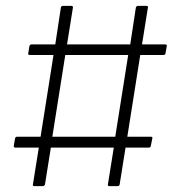

<svg xmlns="http://www.w3.org/2000/svg" viewBox="-20 -633 587 653"><path d="M97 0Q90 0 92 -6L112 -131H32Q26 -131 27 -138L31 -161Q32 -168 38 -168H118L162 -446H82Q75 -446 76 -451L80 -476Q82 -482 87 -482H168L187 -607Q188 -613 194 -613H222Q229 -613 228 -607L208 -482H423L442 -607Q444 -613 449 -613H477Q485 -613 483 -607L463 -482H542Q549 -482 547 -475L543 -452Q542 -446 536 -446H457L413 -168H493Q500 -168 498 -162L493 -137Q492 -131 486 -131H407L387 -6Q386 0 380 0H351Q346 0 347 -6L367 -131H153L133 -6Q131 0 125 0ZM158 -168H372L416 -446H202Z"/></svg>

Font: Sofia Sans Semi Condensed ExtraLight
Style: Italic
Weight: 250
Italic angle: -9°
Version: Version 4.100